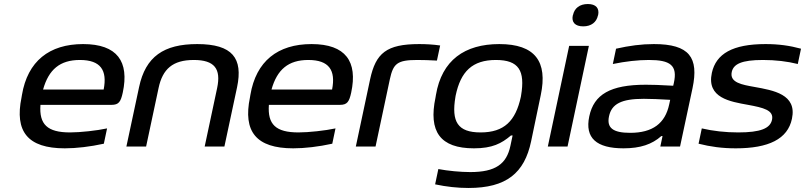

<svg xmlns="http://www.w3.org/2000/svg" viewBox="-20 -728 4000 954"><path d="M590 -268C623 -422 563 -509 393 -509C225 -509 117 -424 89 -256L87 -244C52 -75 117 9 302 9C359 9 428 1 496 -14L512 -90C461 -79 379 -70 328 -70C215 -70 174 -110 181 -207H534C570 -207 580 -222 590 -268ZM194 -283C222 -383 278 -430 377 -430C480 -430 514 -379 495 -283Z M671 -295 608 0H706L768 -291C788 -385 838 -430 943 -430C1046 -430 1079 -386 1059 -291L997 0H1095L1158 -295C1188 -438 1136 -509 960 -509C794 -509 703 -447 671 -295Z M1725 -268C1758 -422 1698 -509 1528 -509C1360 -509 1252 -424 1224 -256L1222 -244C1187 -75 1252 9 1437 9C1494 9 1563 1 1631 -14L1647 -90C1596 -79 1514 -70 1463 -70C1350 -70 1309 -110 1316 -207H1669C1705 -207 1715 -222 1725 -268ZM1329 -283C1357 -383 1413 -430 1512 -430C1615 -430 1649 -379 1630 -283Z M2054 -430C2077 -430 2118 -429 2151 -427L2167 -502C2133 -507 2097 -509 2063 -509C1900 -509 1847 -464 1819 -334L1748 0H1846L1917 -334C1934 -412 1953 -430 2054 -430Z M2146 -256 2144 -244C2108 -74 2167 9 2335 9C2426 9 2472 -15 2519 -55H2527L2516 -3C2497 87 2442 127 2317 127C2268 127 2206 121 2158 112L2142 188C2199 200 2253 206 2308 206C2496 206 2586 132 2619 -26L2667 -256C2702 -422 2639 -509 2461 -509C2289 -509 2175 -429 2146 -256ZM2243 -247 2244 -253C2269 -373 2327 -430 2444 -430C2558 -430 2590 -377 2569 -253L2568 -247C2542 -127 2485 -70 2368 -70C2254 -70 2222 -123 2243 -247Z M2808 -500 2702 0H2800L2906 -500ZM2826 -651C2819 -618 2837 -597 2878 -597C2918 -597 2944 -618 2951 -651L2952 -653C2959 -687 2941 -708 2901 -708C2860 -708 2834 -687 2827 -653Z M3229 -509C3167 -509 3107 -501 3041 -486L3025 -410C3088 -423 3150 -430 3204 -430C3310 -430 3348 -404 3328 -315L3325 -302C3261 -306 3215 -307 3189 -307C3013 -307 2931 -259 2908 -150C2885 -42 2944 9 3078 9C3162 9 3220 -11 3266 -52H3272L3261 0H3359L3421 -290C3453 -442 3406 -509 3229 -509ZM3006 -150C3019 -212 3068 -237 3179 -237C3210 -237 3263 -235 3310 -232L3305 -209C3285 -115 3223 -68 3111 -68C3025 -68 2994 -93 3006 -150Z M3697 -207C3772 -193 3826 -181 3816 -133C3807 -90 3759 -70 3648 -70C3584 -70 3523 -77 3467 -90L3451 -14C3510 1 3568 9 3636 9C3799 9 3894 -37 3915 -138C3941 -260 3822 -279 3729 -296C3668 -307 3604 -317 3616 -371C3625 -410 3665 -430 3771 -430C3834 -430 3892 -423 3944 -410L3960 -486C3905 -501 3850 -509 3784 -509C3620 -509 3538 -461 3517 -366C3490 -241 3609 -223 3697 -207Z"/></svg>

Font: LT Wave
Style: Italic
Weight: 400
Designer: Daniel Lyons
Version: Version 2.5 (Glyphs App)